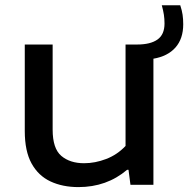

<svg xmlns="http://www.w3.org/2000/svg" viewBox="-20 -716 730 744"><path d="M284 9Q222.5 9 175.5 -13Q128.5 -35 102.2 -82.8Q76 -130.5 76 -208V-543.5H184V-213.5Q184 -140.5 217.5 -112Q251 -83.5 306 -83.5Q348.5 -83.5 391.5 -100Q434.5 -116.5 466.5 -150.5V-543.5H511.5Q563 -543.5 590.2 -562.8Q617.5 -582 617.5 -625Q617.5 -643 615 -659.2Q612.5 -675.5 607 -695.5H678.5Q685 -676 687.5 -659Q690 -642 690 -622Q690 -566 660 -532Q630 -498 574.5 -488.5V0H485.5L478 -58H472.5Q393.5 9 284 9Z"/></svg>

Font: Encode Sans Expanded Medium
Style: Regular
Weight: 500
Width: 7
Designer: Multiple Designers
Foundry: Impallari Type
Version: Version 3.000; ttfautohint (v1.8.3) -l 8 -r 50 -G 200 -x 14 